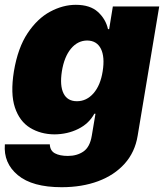

<svg xmlns="http://www.w3.org/2000/svg" viewBox="-40 -573 691 809"><path d="M219.7 215.8Q96.2 215.8 35.2 165Q-25.9 114.3 -19.5 35.2H169.9Q170.9 62 191.4 73Q211.9 84 246.1 84Q284.7 84 311.8 65.2Q338.9 46.4 346.7 -1L362.3 -93.8H357.4Q335 -52.2 289.8 -29.8Q244.6 -7.3 189.5 -6.8Q131.3 -7.3 86.9 -34.4Q42.5 -61.5 22.9 -119.9Q3.4 -178.2 18.6 -272.5Q35.2 -371.6 76.4 -433.3Q117.7 -495.1 171.4 -523.9Q225.1 -552.7 279.3 -552.7Q339.8 -552.7 372.8 -522.5Q405.8 -492.2 415 -450.2H419.9L435.5 -545.9H630.9L540 -1Q528.8 67.9 485.4 116.5Q441.9 165 373.8 190.4Q305.7 215.8 219.7 215.8ZM284.2 -146.5Q324.7 -146.5 354 -179.9Q383.3 -213.4 392.6 -272.5Q402.3 -333.5 385 -367.7Q367.7 -401.9 327.1 -402.3Q287.1 -401.9 258.8 -367.7Q230.5 -333.5 220.7 -272.5Q211.4 -211.9 227.8 -179.2Q244.1 -146.5 284.2 -146.5Z"/></svg>

Font: Inter Tight Black
Style: Italic
Weight: 900
Italic angle: -9.39999°
Designer: Rasmus Andersson
Foundry: rsms
Version: Version 3.004; ttfautohint (v1.8.4.7-5d5b)